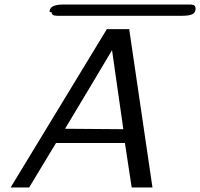

<svg xmlns="http://www.w3.org/2000/svg" viewBox="-20 -828 886 850"><path d="M209 -774Q197 -773 200 -782Q205 -808 261 -808H811H815H819Q839 -808 843 -801L846 -792Q846 -772 831.5 -765Q817 -758 783 -758H234Q221 -758 214.5 -762Q208 -766 209 -774ZM27 2 453 -699H552L655 2H563L533 -195H228L109 2ZM268 -258 526 -256 476 -606Q455 -570 385.5 -454Q316 -338 268 -258Z"/></svg>

Font: Coval
Style: Light Italic
Weight: 300
Foundry: Context Ltd
Version: Version 001.000